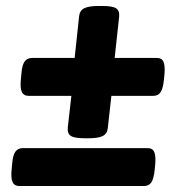

<svg xmlns="http://www.w3.org/2000/svg" viewBox="-20 -623 600 643"><path d="M263 -160Q229 -160 217 -168Q205 -176 207 -196L219 -302H76Q59 -302 53 -315.5Q47 -329 50 -358L52 -379Q54 -405 62.5 -417Q71 -429 88 -429H230L245 -569Q247 -588 262.5 -595.5Q278 -603 309 -603H323Q357 -603 369 -595Q381 -587 379 -567L364 -429H505Q522 -429 527.5 -416Q533 -403 531 -377L529 -356Q526 -327 518 -314.5Q510 -302 493 -302H353L341 -194Q339 -175 324 -167.5Q309 -160 277 -160ZM45 0Q28 0 22 -13.5Q16 -27 19 -56L21 -77Q23 -103 31.5 -115Q40 -127 57 -127H474Q491 -127 496.5 -114Q502 -101 500 -75L498 -54Q495 -25 487 -12.5Q479 0 462 0Z"/></svg>

Font: Asap Black
Style: Italic
Weight: 900
Italic angle: -6°
Designer: Pablo Cosgaya
Foundry: Omnibus-Type
Version: Version 3.001